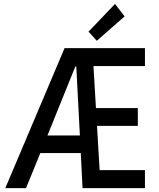

<svg xmlns="http://www.w3.org/2000/svg" viewBox="-20 -967 816 987"><path d="M7.3 0 312 -719.7H379.9L384.3 -625H367.2L211.4 -239.3L113.8 0ZM162.6 -180.2V-270.5H447.3V-180.2ZM404.3 0 392.6 -233.4 367.2 -719.7H725.1V-627.4H460.4L492.2 -92.3H725.1V0ZM471.2 -319.8 463.9 -411.6H688.5V-319.8ZM477.5 -757.3 435.1 -804.2 571.3 -946.8 620.6 -882.8Z"/></svg>

Font: Reddit Sans Condensed Medium
Style: Regular
Weight: 500
Designer: Stephen Hutchings
Foundry: Reddit
Version: Version 1.014